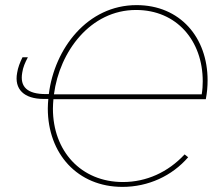

<svg xmlns="http://www.w3.org/2000/svg" viewBox="-20 -725 857 751"><path d="M151 -338H169C168 -326 167 -313 167 -301C167 -123 284 6 459 6C560 6 653 -37 716 -110L702 -121C637 -51 552 -13 461 -13C296 -13 187 -135 187 -300C187 -312 188 -325 189 -337H785C790 -362 792 -387 792 -411C792 -578 685 -705 514 -705C322 -705 193 -535 171 -357H159C87 -357 57 -385 67 -441C70 -462 78 -480 89 -501H68C58 -481 50 -460 47 -440C35 -376 74 -338 151 -338ZM191 -356C213 -524 334 -686 512 -686C671 -686 773 -566 773 -407C773 -391 772 -374 769 -356Z"/></svg>

Font: Fixel Display Thin
Style: Italic
Weight: 100
Italic angle: -10°
Designer: AlfaBravo + MacPaw
Foundry: Kyrylo Tkachov, Marchela Mozhyna, Serhii Makarenko, Maria Weinstein, Zakhar Kryvoshyya
Version: Version 1.210;Glyphs 3.2 (3217)